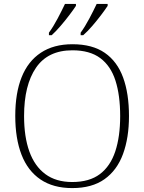

<svg xmlns="http://www.w3.org/2000/svg" viewBox="-20 -951 738 981"><path d="M349 10Q252 10 187 -34Q122 -78 90 -160.5Q58 -243 58 -359Q58 -475 90.5 -556.5Q123 -638 188.5 -681.5Q254 -725 350 -725Q452 -725 515.5 -681Q579 -637 609 -555Q639 -473 639 -358Q639 -247 608.5 -164Q578 -81 514 -35.5Q450 10 349 10ZM349 -21Q437 -21 490.5 -61.5Q544 -102 569 -177.5Q594 -253 594 -358Q594 -464 570 -539Q546 -614 492.5 -654Q439 -694 350 -694Q225 -694 164 -605Q103 -516 103 -358Q103 -252 130 -177Q157 -102 211.5 -61.5Q266 -21 349 -21ZM392 -784Q414 -814 436 -855.5Q458 -897 474 -931H530V-921Q519 -904 497.5 -875.5Q476 -847 451.5 -818.5Q427 -790 405 -771H392ZM230 -784Q252 -814 274 -855.5Q296 -897 312 -931H368V-921Q357 -904 335.5 -875.5Q314 -847 289.5 -818.5Q265 -790 244 -771H230Z"/></svg>

Font: Noto Serif Khmer ExtraLight
Style: Regular
Weight: 250
Version: Version 2.003